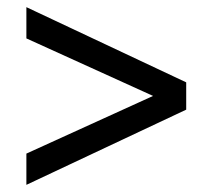

<svg xmlns="http://www.w3.org/2000/svg" viewBox="-20 -574 598 540"><path d="M503.7 -265.6V-342.4L54.2 -553.9V-466L410.5 -304.2L54.2 -142V-54.1Z"/></svg>

Font: Arad-FD-VF Thin
Style: Regular
Weight: 100
Designer: Mohammad Darvishi
Version: Version 1.010;September 21, 2024;FontCreator 15.0.0.2992 64-